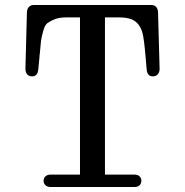

<svg xmlns="http://www.w3.org/2000/svg" viewBox="-20 -750 740 770"><path d="M244.1 -680.2Q216.8 -680.2 198.2 -672.4Q179.7 -664.6 169.7 -657Q159.7 -649.4 152.8 -624Q146 -598.6 144.5 -586.4Q143.1 -574.2 139.6 -534.7Q139.2 -531.2 138.9 -529.5Q138.7 -527.8 138.4 -525.1Q138.2 -522.5 138.2 -520L133.8 -474.1Q131.8 -443.8 108.9 -443.8Q95.7 -443.8 88.9 -452.1Q82 -460.4 82 -474.1L87.9 -699.2Q87.9 -712.4 95 -721.2Q102.1 -730 115.2 -730H586.9Q600.1 -730 606.9 -721.4Q613.8 -712.9 613.8 -699.2L620.1 -474.1Q620.1 -460.9 613 -452.4Q606 -443.8 592.8 -443.8Q569.8 -443.8 567.9 -474.1L564 -520Q557.6 -595.2 551.8 -616.2Q540.5 -659.7 506.8 -672.9Q487.3 -680.2 458 -680.2H400.9V-49.8H519Q532.2 -49.8 539.6 -43Q546.9 -36.1 546.9 -24.9Q546.9 -13.7 539.6 -6.8Q532.2 0 519 0H183.1Q169.9 0 162.4 -7.1Q154.8 -14.2 154.8 -24.9Q154.8 -35.6 162.4 -42.7Q169.9 -49.8 183.1 -49.8H300.8V-680.2Z"/></svg>

Font: Director
Style: Regular
Weight: 400
Designer: Ange Degheest & May Jolivet & Justine Herbel
Foundry: Velvetyne Type Foundry
Version: Version 1.000;FEAKit 1.0